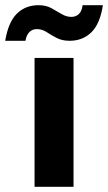

<svg xmlns="http://www.w3.org/2000/svg" viewBox="-69 -719 416 739"><path d="M64 0V-496H214V0ZM199 -562Q170 -562 149 -573Q128 -584 110.5 -595.5Q93 -607 72 -607Q56 -607 44.5 -596Q33 -585 29 -562H-49Q-37 -634 -4 -666.5Q29 -699 79 -699Q108 -699 129 -687.5Q150 -676 168 -665Q186 -654 206 -654Q223 -654 234.5 -665Q246 -676 249 -699H327Q316 -627 282.5 -594.5Q249 -562 199 -562Z"/></svg>

Font: DM Sans 24pt Black
Style: Regular
Weight: 900
Designer: Colophon Foundry, Jonny Pinhorn
Foundry: Colophon Foundry
Version: Version 4.004;gftools[0.9.30]